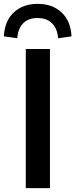

<svg xmlns="http://www.w3.org/2000/svg" viewBox="-57 -972 390 992"><path d="M201.2 -718.8V0H76.2V-718.8ZM-37.1 -784.2Q-33.2 -863.3 14.2 -907.7Q61.5 -952.1 137.7 -952.1Q213.9 -952.1 261.2 -907.7Q308.6 -863.3 312.5 -784.2L243.2 -774.4Q239.3 -825.2 211.4 -852.1Q183.6 -878.9 136.7 -878.9Q89.8 -878.9 63 -852.1Q36.1 -825.2 32.2 -774.4Z"/></svg>

Font: Min Sans SemiBold
Style: Regular
Weight: 600
Designer: Jinseong-Kim, NotoSansCJK, Nunito
Foundry: Jinseong-Kim
Version: Version 1.400;Glyphs 3.1.2 (3151)